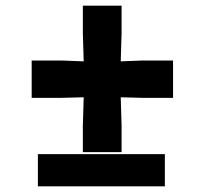

<svg xmlns="http://www.w3.org/2000/svg" viewBox="-20 -659 724 679"><path d="M114 0V-114H563V0ZM273 -121V-215L276 -315L198 -313H92V-445H198L276 -442L273 -542V-639H410V-542L407 -442L483 -445H592V-313H483L407 -315L410 -215V-121Z"/></svg>

Font: Koeln Type Sans ExtraBold
Style: Regular
Weight: 800
Designer: Eben Sorkin
Foundry: Eben Sorkin
Version: Version 2.001